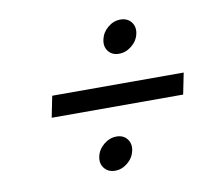

<svg xmlns="http://www.w3.org/2000/svg" viewBox="-60 -662 720 622"><g transform="rotate(-10 300.0 -350.5)"><path d="M112.3 -385H544.8L530.7 -315H98.2ZM349.5 -481.3Q326.7 -481.3 314.5 -497Q302.3 -512.7 307.2 -535.5Q312 -558.2 330.8 -573.9Q349.7 -589.7 372.5 -589.7Q395.2 -589.7 407.8 -573.9Q420.3 -558.2 415.5 -535.5Q410.7 -512.7 391.4 -497Q372.2 -481.3 349.5 -481.3ZM271.3 -110.3Q248.7 -110.3 236 -126.1Q223.3 -141.8 228.2 -164.5Q233 -187.2 252.2 -202.9Q271.5 -218.7 294.2 -218.7Q316.8 -218.7 329.1 -202.9Q341.3 -187.2 336.5 -164.5Q331.7 -141.8 312.8 -126.1Q294 -110.3 271.3 -110.3Z"/></g></svg>

Font: Epunda Sans Light
Style: Italic
Weight: 300
Italic angle: -12.0243°
Designer: Simon Atzbach
Foundry: typofactur
Version: Version 2.204